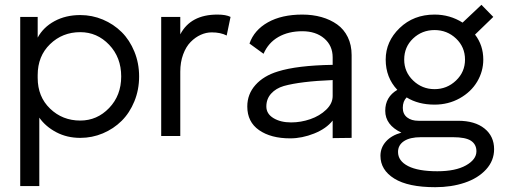

<svg xmlns="http://www.w3.org/2000/svg" viewBox="-20 -571 2130 806"><path d="M138.2 -500V-413.1Q161.6 -456.5 208.7 -482.2Q255.9 -507.8 316.9 -507.8Q366.7 -507.8 411.9 -488.8Q457 -469.7 490.7 -436.3Q524.4 -402.8 544.2 -354.2Q564 -305.7 564 -250Q564 -194.3 544.2 -145.8Q524.4 -97.2 490.7 -63.7Q457 -30.3 411.9 -11.2Q366.7 7.8 316.9 7.8Q261.2 7.8 216.3 -15.9Q171.4 -39.6 145 -77.1V210H64.9V-500ZM138.2 -244.1Q138.2 -165 190.2 -115Q242.2 -64.9 316.9 -64.9Q387.7 -64.9 438.2 -117.7Q488.8 -170.4 488.8 -250Q488.8 -330.1 438.2 -383.1Q387.7 -436 316.9 -436Q242.2 -436 190.2 -385.7Q138.2 -335.4 138.2 -255.9Z M892.6 -509.8Q928.7 -509.8 947.8 -500L931.6 -421.9Q906.2 -435.1 868.7 -435.1Q845.2 -435.1 822.5 -424.8Q799.8 -414.6 780.3 -394.8Q760.7 -375 748.8 -342.5Q736.8 -310.1 736.8 -270V0H656.7V-500H736.8V-426.8Q780.3 -509.8 892.6 -509.8Z M1249 -509.8Q1292.5 -509.8 1329.6 -499.3Q1366.7 -488.8 1395.3 -468.5Q1423.8 -448.2 1439.9 -415.3Q1456.1 -382.3 1456.1 -339.8V-94.2V7.8L1376.5 8.8V-64.9Q1349.6 -30.8 1298.8 -10.5Q1248 9.8 1198.2 9.8Q1117.2 9.8 1067.6 -24.7Q1018.1 -59.1 1018.1 -124Q1018.1 -175.8 1052.5 -214.4Q1086.9 -252.9 1146.5 -271Q1227.5 -296.4 1376.5 -298.8V-330.1Q1376.5 -379.4 1341.1 -409.7Q1305.7 -439.9 1249 -439.9Q1190.9 -439.9 1148.7 -415.8Q1106.4 -391.6 1086.4 -345.2L1027.3 -388.2Q1046.9 -444.8 1104.7 -477.3Q1162.6 -509.8 1249 -509.8ZM1098.1 -124Q1098.1 -93.3 1127.9 -75.2Q1157.7 -57.1 1202.1 -57.1Q1243.2 -57.1 1282.7 -70.8Q1322.3 -84.5 1349.4 -110.6Q1376.5 -136.7 1376.5 -168V-234.9Q1241.7 -229.5 1171.4 -210Q1138.2 -200.2 1118.2 -178Q1098.1 -155.8 1098.1 -124Z M2001 -550.8 2050.8 -500 1974.1 -425.8Q2008.8 -380.9 2008.8 -320.8Q2008.8 -271.5 1983.2 -228.3Q1957.5 -185.1 1909.9 -158.4Q1862.3 -131.8 1804.2 -131.8Q1735.8 -131.8 1687 -162.1Q1670.9 -146 1670.9 -118.2Q1670.9 -92.3 1689 -78.1Q1707 -64 1736.8 -64H1902.8Q1973.6 -64 2013.9 -31.5Q2054.2 1 2054.2 55.2Q2054.2 103.5 2020.5 140.4Q1986.8 177.2 1930.9 196Q1875 214.8 1807.1 214.8Q1693.4 214.8 1635.3 178.7Q1577.1 142.6 1577.1 83Q1577.1 48.8 1600.3 22.9Q1623.5 -2.9 1665 -14.2Q1597.2 -46.4 1597.2 -106Q1597.2 -164.1 1647.9 -193.8Q1599.1 -245.6 1599.1 -320.8Q1599.1 -397 1657.7 -453.4Q1716.3 -509.8 1804.2 -509.8Q1868.7 -509.8 1921.9 -476.1ZM1650.9 66.9Q1650.9 104.5 1693.1 126.2Q1735.4 147.9 1815.9 147.9Q1892.1 147.9 1936 123.3Q1980 98.6 1980 64Q1980 35.2 1957.3 20Q1934.6 4.9 1880.9 4.9H1747.1Q1700.7 4.9 1675.8 21.5Q1650.9 38.1 1650.9 66.9ZM1676.8 -320.8Q1676.8 -269 1714.4 -232.9Q1752 -196.8 1804.2 -196.8Q1856.4 -196.8 1894.3 -232.9Q1932.1 -269 1932.1 -320.8Q1932.1 -373.5 1894.5 -409.2Q1856.9 -444.8 1804.2 -444.8Q1751.5 -444.8 1714.1 -409.4Q1676.8 -374 1676.8 -320.8Z"/></svg>

Font: Human Sans
Style: Regular
Weight: 400
Designer: Tim Radville
Foundry: Continuum
Version: Version 1.000;FEAKit 1.0